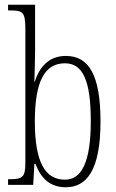

<svg xmlns="http://www.w3.org/2000/svg" viewBox="-20 -780 490 810"><path d="M258 10C344 10 404 -60 404 -267C404 -465 354 -544 258 -544C187 -544 147 -499 126 -434H125C126 -475 128 -529 128 -564V-760H14V-736H22C75 -736 87 -730 87 -659V-93C87 -33 75 -24 23 -24H14V0H120L125 -88H130C152 -30 189 10 258 10ZM254 -22C169 -22 127 -98 127 -268C127 -438 169 -513 254 -513C331 -513 363 -437 363 -269C363 -93 323 -22 254 -22Z"/></svg>

Font: Noto Serif Devanagari ExtraCondensed ExtraLight
Style: Regular
Weight: 200
Width: 2
Designer: Universal Thirst, Indian Type Foundry and the Monotype Design Team
Foundry: Monotype Imaging Inc.
Version: Version 2.004